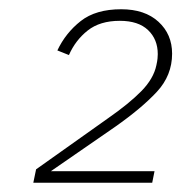

<svg xmlns="http://www.w3.org/2000/svg" viewBox="-20 -724 392 415"><path d="M309 -329H52L58 -358L213 -468Q259 -500 285.5 -527Q312 -554 318 -583Q320 -592 320.5 -597.5Q321 -603 321 -607Q321 -639 300 -659Q279 -679 239 -679Q196 -679 169.5 -658Q143 -637 129 -605L104 -615Q122 -653 154.5 -678.5Q187 -704 242 -704Q293 -704 322.5 -677Q352 -650 352 -608Q352 -561 319 -525.5Q286 -490 229 -450L90 -354H314Z"/></svg>

Font: IBM Plex Sans ExtLt
Style: Italic
Weight: 200
Italic angle: -11°
Designer: Mike Abbink, Paul van der Laan, Pieter van Rosmalen
Foundry: Bold Monday
Version: Version 3.005